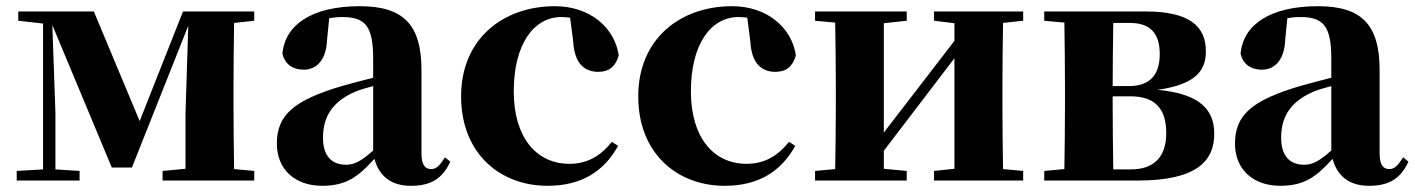

<svg xmlns="http://www.w3.org/2000/svg" viewBox="-20 -583 4568 620"><path d="M801 -516V-546H571L431 -192L283 -546H39V-516L119 -507V-36L34 -31V0H237V-31L159 -36V-218L149 -502L341 -42H406L588 -500L579 -216V-38L505 -31V0H801V-31L736 -37C735 -95 734 -182 734 -238V-308C734 -364 735 -451 736 -509Z M1185 -97C1148 -64 1125 -51 1098 -51C1051 -51 1023 -79 1023 -139C1023 -212 1060 -259 1130 -288C1142 -293 1162 -299 1185 -305ZM971 -504 987 -510ZM1417 -75C1398 -45 1387 -37 1372 -37C1353 -37 1341 -50 1341 -88V-357C1341 -502 1284 -563 1142 -563C987 -563 900 -503 892 -409C900 -376 925 -358 961 -358C999 -358 1033 -385 1036 -453L1043 -524C1058 -527 1071 -528 1085 -528C1161 -528 1185 -497 1185 -393V-332C1150 -323 1115 -314 1087 -306C926 -259 874 -210 874 -119C874 -35 934 17 1020 17C1100 17 1138 -14 1189 -70C1204 -16 1241 17 1307 17C1371 17 1409 -6 1434 -61Z M1831 -449C1835 -375 1870 -351 1912 -351C1946 -351 1968 -368 1978 -404C1965 -494 1885 -563 1772 -563C1605 -563 1469 -458 1469 -272C1469 -86 1596 17 1748 17C1857 17 1930 -29 1976 -112L1956 -125C1920 -80 1877 -54 1819 -54C1712 -54 1639 -139 1639 -288C1639 -441 1704 -528 1793 -528C1802 -528 1811 -527 1821 -526Z M2403 -449C2407 -375 2442 -351 2484 -351C2518 -351 2540 -368 2550 -404C2537 -494 2457 -563 2344 -563C2177 -563 2041 -458 2041 -272C2041 -86 2168 17 2320 17C2429 17 2502 -29 2548 -112L2528 -125C2492 -80 2449 -54 2391 -54C2284 -54 2211 -139 2211 -288C2211 -441 2276 -528 2365 -528C2374 -528 2383 -527 2393 -526Z M3284 -516V-546H2996V-516L3062 -508V-451L2834 -155V-508L2908 -516V-546H2612V-516L2677 -510C2678 -451 2679 -364 2679 -308V-238C2679 -182 2678 -95 2677 -37L2612 -31V0H2908V-31L2834 -38V-96L3062 -395V-38L2996 -31V0H3284V-31L3219 -37C3218 -95 3217 -182 3217 -238V-308C3217 -364 3218 -451 3219 -509Z M3575 -36C3574 -94 3573 -181 3573 -238V-272H3630C3711 -272 3746 -231 3746 -153C3746 -77 3707 -36 3632 -36ZM3628 -509C3696 -509 3725 -474 3725 -408C3725 -341 3693 -305 3625 -305H3573C3573 -372 3574 -454 3575 -509ZM3352 -546V-516L3417 -510C3418 -451 3419 -364 3419 -308V-238C3419 -182 3418 -95 3417 -37L3352 -31V0H3654C3847 0 3901 -65 3901 -151C3901 -228 3856 -280 3718 -293C3848 -311 3874 -361 3874 -417C3874 -497 3823 -546 3679 -546Z M4279 -97C4242 -64 4219 -51 4192 -51C4145 -51 4117 -79 4117 -139C4117 -212 4154 -259 4224 -288C4236 -293 4256 -299 4279 -305ZM4065 -504 4081 -510ZM4511 -75C4492 -45 4481 -37 4466 -37C4447 -37 4435 -50 4435 -88V-357C4435 -502 4378 -563 4236 -563C4081 -563 3994 -503 3986 -409C3994 -376 4019 -358 4055 -358C4093 -358 4127 -385 4130 -453L4137 -524C4152 -527 4165 -528 4179 -528C4255 -528 4279 -497 4279 -393V-332C4244 -323 4209 -314 4181 -306C4020 -259 3968 -210 3968 -119C3968 -35 4028 17 4114 17C4194 17 4232 -14 4283 -70C4298 -16 4335 17 4401 17C4465 17 4503 -6 4528 -61Z"/></svg>

Font: Noto Serif TC Black
Style: Regular
Weight: 900
Version: Version 1.001;PS 1.001;hotconv 16.6.54;makeotf.lib2.5.65590